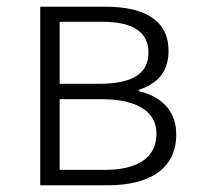

<svg xmlns="http://www.w3.org/2000/svg" viewBox="-20 -553 592 573"><path d="M100 0H301C425 0 506 -48 506 -152C506 -231 451 -268 394 -281V-285C445 -301 483 -335 483 -401C483 -493 410 -533 295 -533H100ZM158 -303V-488H285C382 -488 423 -454 423 -396C423 -338 383 -303 276 -303ZM158 -46V-257H283C390 -257 447 -219 447 -155C447 -84 394 -46 291 -46Z"/></svg>

Font: Noto Sans JP Light
Style: Regular
Weight: 300
Designer: Ryoko NISHIZUKA (kana & ideographs); Paul D. Hunt (Latin, Greek & Cyrillic); Wenlong ZHANG (bopomofo); Sandoll Communica
Foundry: Adobe Systems Incorporated
Version: Version 1.004;PS 1.004;hotconv 1.0.82;makeotf.lib2.5.63406